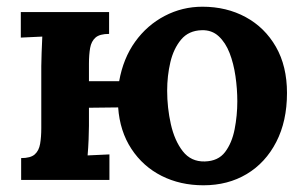

<svg xmlns="http://www.w3.org/2000/svg" viewBox="-20 -536 906 572"><path d="M586 16Q517 16 461.5 -12Q406 -40 371.5 -92.5Q337 -145 332 -216L245 -215V-161Q245 -147 244 -121.5Q243 -96 241 -73L306 -76V0H43V-65Q71 -65 83.5 -76Q96 -87 99.5 -107.5Q103 -128 103 -154V-339Q103 -353 104 -379Q105 -405 106 -427L42 -424V-500H305V-435Q277 -435 264.5 -424Q252 -413 248.5 -393Q245 -373 245 -346V-294H335Q347 -362 382.5 -411.5Q418 -461 470.5 -488.5Q523 -516 583 -516Q655 -516 712 -485Q769 -454 802 -396.5Q835 -339 835 -259Q835 -175 803 -113Q771 -51 715 -17.5Q659 16 586 16ZM590 -55Q630 -56 650.5 -83Q671 -110 679 -151Q687 -192 687 -234Q687 -271 681.5 -309Q676 -347 664 -378Q652 -409 631.5 -428Q611 -447 581 -446Q542 -445 519.5 -418Q497 -391 487.5 -350.5Q478 -310 478 -266Q478 -215 489 -166Q500 -117 524.5 -85.5Q549 -54 590 -55Z"/></svg>

Font: Lora
Style: Weight 700
Weight: 700
Designer: Olga Karpushina, Alexei Vanyashin (Cyrillic)
Foundry: Cyreal
Version: Version 3.001